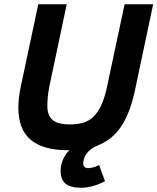

<svg xmlns="http://www.w3.org/2000/svg" viewBox="-20 -696 745 909"><path d="M477.1 162.1Q447.8 177.2 419.2 185.1Q390.6 192.9 365.2 192.9Q314.9 192.9 291 174.1Q267.1 155.3 267.1 112.8Q267.1 86.4 277.3 61.8Q287.6 37.1 308.1 15.1H298.8Q185.1 15.1 126 -33.7Q66.9 -82.5 66.9 -187Q66.9 -205.1 69.6 -232.7Q72.3 -260.3 80.1 -293.9L161.1 -675.8H295.9L214.8 -292Q209 -265.6 206.5 -239.7Q204.1 -213.9 204.1 -194.8Q204.1 -169.9 211.2 -153.1Q218.3 -136.2 231.7 -126Q245.1 -115.7 265.1 -111.3Q285.2 -106.9 311 -106.9Q345.2 -106.9 372.8 -114.7Q400.4 -122.6 422.1 -143.1Q443.8 -163.6 460 -199Q476.1 -234.4 487.8 -290L569.8 -675.8H705.1L619.1 -269Q607.4 -213.9 591.1 -171.4Q574.7 -128.9 553.5 -97.2Q532.2 -65.4 505.4 -43.7Q478.5 -22 445.8 -8.8Q424.3 0 410.4 10.7Q396.5 21.5 388.4 33.2Q380.4 44.9 377.2 56.6Q374 68.4 374 79.1Q374 89.4 380.6 94.7Q387.2 100.1 397 100.1Q404.8 100.1 419.9 96.7Q435.1 93.3 449.2 85Z"/></svg>

Font: Clear Sans
Style: Bold Italic
Weight: 700
Italic angle: -12°
Foundry: Intel Corporation
Version: Version 1.00